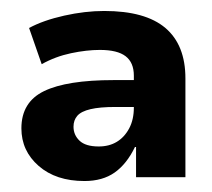

<svg xmlns="http://www.w3.org/2000/svg" viewBox="-20 -736 386 350"><path d="M134 -406Q82 -406 50.5 -433.5Q19 -461 19 -502Q19 -550 60.5 -570Q102 -590 187 -590H234V-541H190Q162 -541 145 -537Q128 -533 121 -525Q114 -517 114 -505Q114 -490 125 -479.5Q136 -469 160 -469Q179 -469 193 -477.5Q207 -486 215.5 -502Q224 -518 224 -540V-598Q224 -622 209 -633.5Q194 -645 162 -645Q138 -645 109.5 -639Q81 -633 56 -619L33 -685Q59 -699 97 -707.5Q135 -716 170 -716Q245 -716 281.5 -685Q318 -654 318 -593V-413H228V-468H226Q211 -437 189 -421.5Q167 -406 134 -406Z"/></svg>

Font: Nunito Sans 12pt ExtraBold
Style: Regular
Weight: 800
Designer: Vernon Adams
Foundry: Vernon Adams
Version: Version 3.101;gftools[0.9.27]